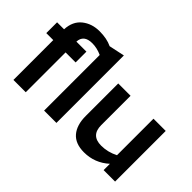

<svg xmlns="http://www.w3.org/2000/svg" viewBox="-104 -1059 1421 1421"><g transform="rotate(45 607.0 -348.0)"><path d="M17 -417V-530H90Q94 -616 150 -661Q206 -706 287 -706Q363 -706 417 -680L540 -706V0H411V-582Q361 -605 311 -605Q223 -605 219 -530H324V-417H219V0H90V-417Z M1154 0H1034V-66Q950 10 838 10Q747 10 702 -42.5Q657 -95 657 -190V-530H786V-223Q786 -115 893 -115Q962 -115 1026 -148V-530H1154Z"/></g></svg>

Font: Roundo SemiBold
Style: Regular
Weight: 600
Designer: Namrata Goyal (Gurmukhi), Shiva Nallaperumal (Latin)
Foundry: Indian Type Foundry
Version: Version 1.000;PS 1.0;hotconv 1.0.88;makeotf.lib2.5.647800